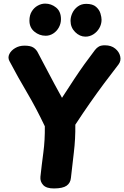

<svg xmlns="http://www.w3.org/2000/svg" viewBox="-20 -1031 688 1064"><path d="M32.1 -693Q22.3 -711.6 31.6 -731.1Q40.9 -750.7 63.6 -764.3Q86.3 -778 115.6 -778Q149.3 -778 165.2 -767.4Q181 -756.9 189.3 -740.4Q201.8 -716.2 218 -685.8Q234.2 -655.4 251.1 -623.2Q268 -590.9 283.2 -562.7Q298.3 -534.6 309.4 -514.8Q320.6 -495 323.6 -489Q361.6 -548 391.1 -592.5Q420.6 -637 448.3 -675.7Q476 -714.3 506.1 -753.6Q516.4 -766.9 528.4 -773.4Q540.4 -780 561.3 -780Q596.2 -780 618.4 -761.8Q640.6 -743.7 646.2 -718.8Q651.9 -694 637 -674.1Q596.2 -621.8 557.3 -569.4Q518.4 -517.1 479.4 -461.4Q440.4 -405.7 397.4 -340Q398.4 -262 389.3 -186.6Q380.2 -111.1 373 -45Q370.4 -16.9 349.1 -1.9Q327.8 13.1 279.3 13.3Q237 13.6 219.2 -5.8Q201.4 -25.1 204 -51.4Q211.2 -118.1 220.3 -186.2Q229.4 -254.3 228.4 -331.3Q180.4 -432.3 129.9 -517.8Q79.3 -603.2 32.1 -693ZM233.2 -832.9Q197.9 -832.9 170.5 -855.7Q143.1 -878.4 143.1 -916.9Q143.1 -946.8 156.1 -967.8Q169.1 -988.9 189.3 -999.9Q209.4 -1011 230.1 -1011Q264.1 -1011 290.9 -989.2Q317.8 -967.4 317.8 -924.6Q317.8 -900.3 306.2 -879.1Q294.6 -857.9 275.1 -845.4Q255.7 -832.9 233.2 -832.9ZM453.7 -827.9Q421.9 -827.9 396.4 -853.4Q370.9 -878.9 370.9 -915.6Q370.9 -937 381 -958.7Q391.1 -980.3 410.8 -994.9Q430.6 -1009.6 457.7 -1009.6Q493.9 -1009.6 512.3 -993.2Q530.7 -976.8 536.7 -956.3Q542.8 -935.9 542.8 -921.4Q542.8 -896.7 530.3 -875.1Q517.8 -853.6 497.3 -840.7Q476.9 -827.9 453.7 -827.9Z"/></svg>

Font: Playpen Sans Thai
Style: Regular
Weight: 400
Designer: Sirin Gunkloy, Laura Meseguer, Veronika Burian, José Scaglione
Foundry: TypeTogether
Version: Version 2.000